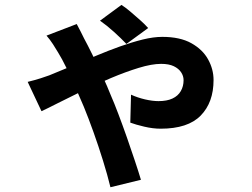

<svg xmlns="http://www.w3.org/2000/svg" viewBox="-20 -682 1040 791"><path d="M500.8 -501Q479 -524 449.2 -550.9Q419.4 -577.8 392 -596.8L480.3 -661.8Q494.9 -652.8 516.2 -634.9Q537.5 -616.9 557.9 -598.6Q578.3 -580.4 590.4 -566.5ZM296.1 -583Q303.4 -569.1 312.2 -552.2Q321 -535.2 326 -524.4Q340.8 -497.3 361.2 -455.6Q381.6 -413.8 401.9 -369.8Q422.2 -325.8 436.1 -290.5Q450.4 -257.9 467.8 -211.9Q485.2 -166 502.6 -116.4Q519.9 -66.9 535.2 -20.9Q550.6 25.1 560.6 58.7L435 89.4Q422.8 38.9 404.3 -20.4Q385.9 -79.8 365.1 -137.9Q344.3 -196 325.5 -241.8Q309.8 -279.5 291.1 -321.5Q272.5 -363.6 253.9 -401.9Q235.3 -440.2 219.4 -465.7Q211.1 -480.2 198.5 -499.5Q185.9 -518.9 171.6 -535.3ZM94 -344.7Q122.7 -351.6 147.7 -359.6Q172.7 -367.6 182.9 -371.6Q226.9 -389.2 276.1 -410.1Q325.3 -431.1 375.7 -452.2Q426 -473.4 475.1 -490.9Q524.3 -508.4 568.4 -519.3Q612.5 -530.1 648.6 -530.1Q721.8 -530.1 768.4 -504Q815 -477.9 837.4 -437.2Q859.8 -396.5 859.8 -352.4Q859.8 -260 806.9 -205.9Q754.1 -151.8 641.9 -151.8Q610 -151.8 574.3 -160.2Q538.6 -168.6 516.8 -176.8L519.8 -292Q546.8 -279.7 577.6 -272.5Q608.5 -265.4 633 -265.4Q667.7 -265.4 690.5 -276.1Q713.4 -286.8 724.8 -306.6Q736.3 -326.4 736.3 -351.8Q736.3 -369 726.1 -384.3Q716 -399.6 695.8 -409.3Q675.6 -418.9 643.9 -418.9Q605.2 -418.9 551.2 -402.3Q497.1 -385.8 437 -360.4Q376.9 -335.1 319.9 -307.4Q263 -279.8 218 -256.9Q173.1 -234 150.9 -223.9Z"/></svg>

Font: Noto Sans KR Thin
Style: Regular
Weight: 100
Designer: Ryoko NISHIZUKA 西塚涼子 (kana, bopomofo & ideographs); Paul D. Hunt (Latin, Greek & Cyrillic); Sandoll Communications 산돌커뮤니
Foundry: Adobe
Version: Version 2.004-H2;hotconv 1.0.118;makeotfexe 2.5.65603